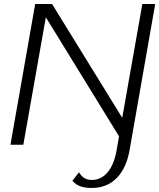

<svg xmlns="http://www.w3.org/2000/svg" viewBox="-20 -720 792 955"><path d="M340 179 373 137Q385 157 400 166Q415 175 437 175Q484 175 516 136Q548 97 560 27L572 -42L208 -634L96 0H32L155 -700H239L588 -134L688 -700H752L625 24Q609 117 560 166Q511 215 436 215Q403 215 379.5 206.5Q356 198 340 179Z"/></svg>

Font: Fahkwang Light
Style: Italic
Weight: 300
Italic angle: -10°
Version: Version 1.000; ttfautohint (v1.6)